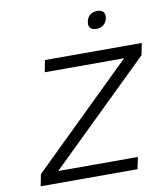

<svg xmlns="http://www.w3.org/2000/svg" viewBox="-94 -962 909 1041"><g transform="rotate(-10 360.0 -441.5)"><path d="M720 -670H187L174 -605H611L58 -65L45 0H578L592 -65H153L707 -605ZM452 -834C446 -806 459 -788 491 -788C523 -788 544 -806 551 -834V-836C557 -865 543 -883 512 -883C479 -883 458 -865 452 -836Z"/></g></svg>

Font: LT Wave Text Light Italic
Style: Regular
Weight: 300
Designer: Daniel Lyons
Version: Version 2.5 (Glyphs App)